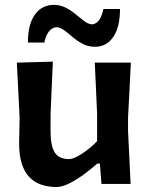

<svg xmlns="http://www.w3.org/2000/svg" viewBox="-20 -755 612 788"><path d="M212.5 12.5Q58.5 12.5 58.5 -165Q58.5 -197.5 59.5 -222Q60.5 -246.5 60.5 -272Q57 -340.5 54.5 -392.2Q52 -444 49 -498L197 -502Q194.5 -447.5 192.2 -396Q190 -344.5 187.5 -287V-214.5Q187.5 -158 204.2 -130Q221 -102 264.5 -102Q282 -102 315.5 -123.5Q349 -145 378.5 -175.5V-287Q376 -344 373.8 -394Q371.5 -444 369 -498H517Q514.5 -443.5 511.8 -392Q509 -340.5 505.5 -272V-217Q508.5 -155 511 -104.8Q513.5 -54.5 516 0H396.5L390 -83.5H379Q354 -61 324 -39Q294 -17 264.5 -2.2Q235 12.5 212.5 12.5ZM370.5 -563Q342 -563 319.8 -574.8Q297.5 -586.5 279 -602.2Q260.5 -618 244.2 -630.2Q228 -642.5 211.5 -643.5Q192.5 -641.5 180 -624.8Q167.5 -608 162 -580.5H94.5Q94.5 -655 123.2 -695Q152 -735 200.5 -735Q227.5 -735 249.8 -723.5Q272 -712 290.8 -696.2Q309.5 -680.5 325.8 -668.2Q342 -656 357.5 -655Q376.5 -657 387.5 -673.5Q398.5 -690 404.5 -718H472.5Q472.5 -643.5 444.8 -603.2Q417 -563 370.5 -563Z"/></svg>

Font: Commissioner Loud SemiBold
Style: Regular
Weight: 600
Designer: Kostas Bartsokas
Foundry: Kostas Bartsokas
Version: Version 1.000; ttfautohint (v1.8.3)